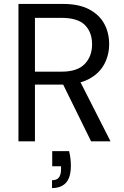

<svg xmlns="http://www.w3.org/2000/svg" viewBox="-20 -720 634 978"><path d="M74 0V-700H300Q382 -700 434 -672.5Q486 -645 511 -599Q536 -553 536 -495Q536 -439 510.5 -392Q485 -345 432 -317Q379 -289 296 -289H158V0ZM444 0 290 -313H384L543 0ZM158 -355H294Q374 -355 411.5 -394Q449 -433 449 -494Q449 -556 412.5 -592.5Q376 -629 293 -629H158ZM245 238V198Q270 198 280.5 183.5Q291 169 291 141V127H246V50H332Q337 70 339 89Q341 108 341 124Q341 184 316 211Q291 238 245 238Z"/></svg>

Font: DM Sans 18pt
Style: Regular
Weight: 400
Designer: Colophon Foundry, Jonny Pinhorn
Foundry: Colophon Foundry
Version: Version 4.004;gftools[0.9.30]